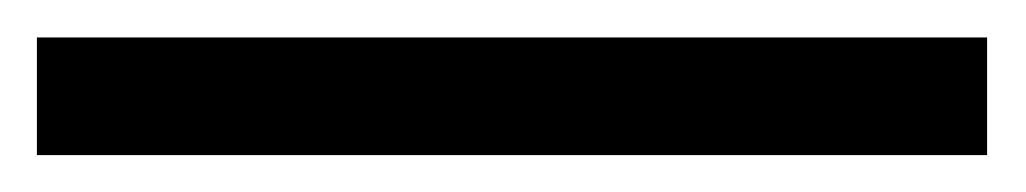

<svg xmlns="http://www.w3.org/2000/svg" viewBox="-22 68 545 102"><path d="M502.4 87.9V150.4H-2.4V87.9Z"/></svg>

Font: Lunasima
Style: Regular
Weight: 400
Designer: The DocRepair Project, Monotype Design Team
Foundry: Google
Version: Version 2.009